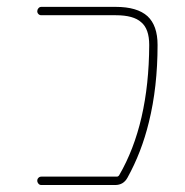

<svg xmlns="http://www.w3.org/2000/svg" viewBox="-20 -564 540 561"><path d="M100.6 -23.4Q95.7 -23.4 92.3 -27.3Q88.9 -31.2 88.9 -36.1Q88.9 -41 92.3 -44.4Q95.7 -47.9 100.6 -47.9H321.3Q325.2 -47.9 328.1 -51.8Q415 -201.2 416 -432.6Q416 -479.5 392.6 -499Q370.1 -519.5 318.4 -519.5H100.6Q95.7 -519.5 92.3 -522.9Q88.9 -526.4 88.9 -531.2Q88.9 -536.1 92.3 -540Q95.7 -543.9 100.6 -543.9H318.4Q380.9 -543.9 411.1 -516.6Q440.4 -489.3 440.4 -432.6Q440.4 -309.6 415 -207Q393.6 -119.1 352.5 -44.9Q340.8 -23.4 316.4 -23.4Z"/></svg>

Font: Rounded Mgen+ 1mn thin
Style: Regular
Weight: 100
Designer: [Source Han Sans]
Ryoko NISHIZUKA  (kana & ideographs); Paul D. Hunt (Latin, Greek & Cyrillic); Wenlong ZHANG  (bopomofo
Version: Version 1.059.20150602